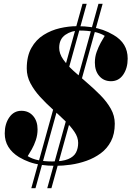

<svg xmlns="http://www.w3.org/2000/svg" viewBox="-20 -860 693 1012"><path d="M437 -840 167 132H145L415 -840ZM521 -840 251 132H229L499 -840ZM400 -699Q357 -699 324.5 -676.5Q292 -654 292 -608Q292 -577 313 -547Q334 -517 367.5 -486.5Q401 -456 438.5 -424Q476 -392 509.5 -358Q543 -324 564 -287Q585 -250 585 -208Q585 -154 565 -115.5Q545 -77 511 -52Q477 -27 436 -12.5Q395 2 353 8Q311 14 274 14Q231 14 197 9Q163 4 135 -6Q107 -16 80 -32Q43 -55 24 -86Q5 -117 5 -157Q5 -207 29 -241.5Q53 -276 93 -276Q131 -276 154.5 -249Q178 -222 178 -178Q178 -149 169 -122Q160 -95 147.5 -73Q135 -51 126 -37Q150 -22 182.5 -15.5Q215 -9 255 -9Q310 -9 339.5 -21.5Q369 -34 380.5 -56Q392 -78 392 -107Q392 -136 372.5 -165Q353 -194 322 -224Q291 -254 256.5 -285Q222 -316 191 -350Q160 -384 140.5 -421Q121 -458 121 -499Q121 -564 145.5 -607.5Q170 -651 210 -676Q250 -701 296 -711.5Q342 -722 384 -722Q428 -722 461.5 -717Q495 -712 523 -702Q551 -692 578 -676Q616 -654 634.5 -623Q653 -592 653 -551Q653 -501 629.5 -466.5Q606 -432 565 -432Q527 -432 503.5 -459Q480 -486 480 -530Q480 -560 489.5 -586.5Q499 -613 511 -635Q523 -657 532 -671Q508 -686 474 -692.5Q440 -699 400 -699Z"/></svg>

Font: Playfair Display Black
Style: Italic
Weight: 900
Italic angle: -14°
Designer: Claus Eggers Sørensen
Foundry: Claus Eggers Sørensen
Version: Version 1.203